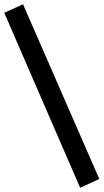

<svg xmlns="http://www.w3.org/2000/svg" viewBox="-74 -715 486 901"><path d="M302 166 -54 -655 34 -695 392 125Z"/></svg>

Font: Faustina ExtraBold
Style: Italic
Weight: 800
Italic angle: -8°
Designer: Alfonso Garcia
Foundry: http://www.omnibus-type.com
Version: Version 1.200